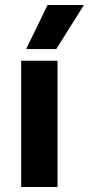

<svg xmlns="http://www.w3.org/2000/svg" viewBox="-20 -751 357 771"><path d="M206 -554H85L171 -731H317ZM211 0H65V-507H211Z"/></svg>

Font: Hind Colombo
Style: Bold
Weight: 700
Designer: Jyotish Sonowal, Aditi Pimprikar
Foundry: Indian Type Foundry
Version: Version 1.000;PS 1.0;hotconv 1.0.86;makeotf.lib2.5.63406; tt